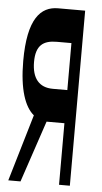

<svg xmlns="http://www.w3.org/2000/svg" viewBox="-54 -779 432 814"><g transform="rotate(5 162.5 -372.5)"><path d="M229 -403H167C109 -403 78 -440 78 -510C78 -580 109 -603 167 -603H229ZM13 0H65L153 -262H229V0H275V-745H160C86 -745 32 -690 32 -510C32 -388 58 -316 97 -284Z"/></g></svg>

Font: 寒蝉无机体 CompactMedium
Style: Regular
Weight: 500
Width: 3
Designer: ChillTanhei {Warren2060}; 
Source Han Sans {Ryoko NISHIZUKA 西塚涼子 (kana, bopomofo & ideographs); Paul D. Hunt (Latin, Gre
Foundry: ChillType&Adobe
Version: Version 1.000;Glyphs 3.1.1 (3135)